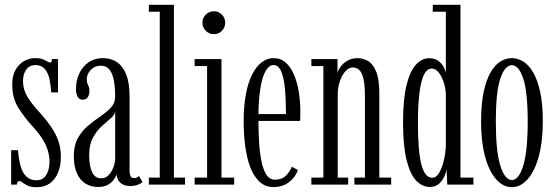

<svg xmlns="http://www.w3.org/2000/svg" viewBox="-20 -770 2313 801"><path d="M134 11Q109 11 95.5 4.5Q82 -2 74.5 -8.2Q67 -14.5 60.5 -14.5Q55 -14.5 52.8 -10.5Q50.5 -6.5 50.5 0H26.5V-143.5H55Q57.5 -112.5 62.8 -89Q68 -65.5 77.2 -49.8Q86.5 -34 100.2 -26Q114 -18 132.5 -18Q152.5 -18 164.2 -29.5Q176 -41 181.2 -58.5Q186.5 -76 186.5 -93.5Q186.5 -119.5 179 -143.8Q171.5 -168 155.5 -192.8Q139.5 -217.5 113.5 -245.5Q79.5 -283 55.2 -322.5Q31 -362 31 -418Q31 -454 44.8 -478.5Q58.5 -503 80.5 -515.2Q102.5 -527.5 127 -527.5Q146.5 -527.5 158.2 -523Q170 -518.5 177.2 -513.8Q184.5 -509 189 -509Q193 -509 194.8 -512.8Q196.5 -516.5 197 -523.5H222V-384.5H193.5Q191.5 -415 187 -436.8Q182.5 -458.5 174.2 -472Q166 -485.5 154.8 -492Q143.5 -498.5 128 -498.5Q103.5 -498.5 89.8 -480.2Q76 -462 76 -431.5Q76 -397 93.8 -367.2Q111.5 -337.5 146 -300Q174.5 -268.5 194.2 -239.2Q214 -210 224 -180.2Q234 -150.5 234 -116.5Q234 -79 222.2 -50.2Q210.5 -21.5 188 -5.2Q165.5 11 134 11Z M388.5 10Q359.5 10 336.8 -4Q314 -18 301 -46.8Q288 -75.5 288 -118Q288 -164.5 305.5 -195Q323 -225.5 348.8 -246.8Q374.5 -268 400.2 -285.5Q426 -303 443.2 -321.8Q460.5 -340.5 460.5 -367Q460.5 -405 455 -434.2Q449.5 -463.5 436.5 -479.8Q423.5 -496 401 -496Q375.5 -496 358.8 -478.5Q342 -461 342 -438.5Q342 -427.5 345 -421Q348 -414.5 350.5 -407.8Q353 -401 353 -390Q353 -374.5 346 -364.2Q339 -354 325 -354Q311.5 -354 304.2 -366Q297 -378 297 -398.5Q297 -434.5 311 -464Q325 -493.5 350.2 -510.5Q375.5 -527.5 409 -527.5Q442.5 -527.5 467.5 -511Q492.5 -494.5 506.5 -459.2Q520.5 -424 520.5 -366V-61Q520.5 -41 525.2 -34Q530 -27 539 -27Q546.5 -27 551.8 -30Q557 -33 559.5 -36L574.5 -11Q569 -4.5 554.8 0.8Q540.5 6 523 6Q506 6 493.5 0Q481 -6 474.2 -16.8Q467.5 -27.5 466.5 -42.5Q463.5 -33 454.8 -20.5Q446 -8 430 1Q414 10 388.5 10ZM402 -26Q421 -26 434 -40.2Q447 -54.5 453.8 -74Q460.5 -93.5 460.5 -108.5V-305.5Q459.5 -291.5 442.8 -277.2Q426 -263 405 -244Q384 -225 368 -196.2Q352 -167.5 352 -124Q352 -76.5 364.5 -51.2Q377 -26 402 -26Z M601 0V-29H646.5V-721H601V-750H705.5V-29H752V0Z M792 0V-29H844V-494.5H792V-523.5H904V-29H957V0ZM873 -627.5Q852.5 -627.5 838.5 -641.5Q824.5 -655.5 824.5 -675Q824.5 -695 838.5 -709Q852.5 -723 873 -723Q892 -723 905.8 -709Q919.5 -695 919.5 -675Q919.5 -655.5 905.8 -641.5Q892 -627.5 873 -627.5Z M1121.5 10.5Q1086.5 10.5 1062.2 -12.2Q1038 -35 1023.5 -74Q1009 -113 1002.8 -162Q996.5 -211 996.5 -263Q996.5 -328.5 1006 -378.2Q1015.5 -428 1032.8 -461Q1050 -494 1072.5 -510.8Q1095 -527.5 1121 -527.5Q1151.5 -527.5 1172.8 -508.2Q1194 -489 1207.2 -456.8Q1220.5 -424.5 1226.8 -385Q1233 -345.5 1233 -305Q1233 -295 1232.8 -285Q1232.5 -275 1232 -265.5H1051V-294H1173Q1173 -355 1168.5 -401Q1164 -447 1152.8 -472.8Q1141.5 -498.5 1121 -498.5Q1102 -498.5 1087.8 -473.2Q1073.5 -448 1065.8 -398.8Q1058 -349.5 1058 -277Q1058 -225.5 1060.8 -179.2Q1063.5 -133 1070.8 -97.2Q1078 -61.5 1091.5 -41Q1105 -20.5 1127 -20.5Q1157.5 -20.5 1174.5 -38.8Q1191.5 -57 1197.5 -74.5L1222.5 -61Q1214 -32.5 1186.8 -11Q1159.5 10.5 1121.5 10.5Z M1279 0V-29H1329V-494.5H1279V-523.5H1388V-465.5Q1391 -479 1402.2 -493.5Q1413.5 -508 1431.2 -517.8Q1449 -527.5 1472 -527.5Q1493 -527.5 1513.8 -516.5Q1534.5 -505.5 1548.5 -473.5Q1562.5 -441.5 1562.5 -377.5V-29H1612V0H1458.5V-29H1502.5V-367.5Q1502.5 -432.5 1490.2 -460.5Q1478 -488.5 1452 -488.5Q1438.5 -488.5 1427 -478.5Q1415.5 -468.5 1407 -452.5Q1398.5 -436.5 1393.8 -417.8Q1389 -399 1389 -381.5V-29H1432.5V0Z M1774 10Q1741.5 10 1716.2 -16.5Q1691 -43 1676.2 -102Q1661.5 -161 1661.5 -259Q1661.5 -356 1676 -414.8Q1690.5 -473.5 1715.2 -500.2Q1740 -527 1770 -527Q1794 -527 1808.5 -516.2Q1823 -505.5 1830.5 -491.5Q1838 -477.5 1840 -466.5V-721H1785.5V-750H1901V-29H1955V0H1846L1843 -64.5Q1841.5 -51 1833.5 -33.5Q1825.5 -16 1811 -3Q1796.5 10 1774 10ZM1783.5 -28.5Q1800 -28.5 1812 -48.8Q1824 -69 1831.2 -99.2Q1838.5 -129.5 1840 -159V-382.5Q1838 -407 1829.8 -430.5Q1821.5 -454 1809 -469Q1796.5 -484 1781.5 -484Q1764.5 -484 1753.2 -466.2Q1742 -448.5 1735.5 -417Q1729 -385.5 1726.2 -344.5Q1723.5 -303.5 1723.5 -257Q1723.5 -202 1726.8 -159.5Q1730 -117 1737 -87.8Q1744 -58.5 1755.5 -43.5Q1767 -28.5 1783.5 -28.5Z M2115.5 11Q2088.5 11 2065.2 -7.2Q2042 -25.5 2024.2 -60.8Q2006.5 -96 1996.8 -147Q1987 -198 1987 -263.5Q1987 -335 1997.5 -385.2Q2008 -435.5 2026 -467Q2044 -498.5 2067 -513Q2090 -527.5 2115.5 -527.5Q2140.5 -527.5 2163.5 -513Q2186.5 -498.5 2204.8 -467Q2223 -435.5 2233.8 -385.2Q2244.5 -335 2244.5 -263.5Q2244.5 -198 2234.5 -147Q2224.5 -96 2206.8 -60.8Q2189 -25.5 2165.5 -7.2Q2142 11 2115.5 11ZM2115.5 -19Q2144.5 -19 2163 -79.2Q2181.5 -139.5 2181.5 -263.5Q2181.5 -386 2163 -442Q2144.5 -498 2115.5 -498Q2086 -498 2067.2 -442Q2048.5 -386 2048.5 -263.5Q2048.5 -139.5 2067.2 -79.2Q2086 -19 2115.5 -19Z"/></svg>

Font: Imbue 24pt Light
Style: Regular
Weight: 300
Designer: Tyler Finck
Foundry: Etcetera Type Company
Version: Version 1.102